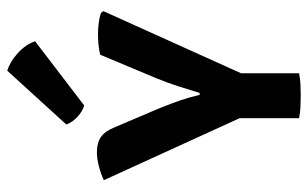

<svg xmlns="http://www.w3.org/2000/svg" viewBox="-180 -662 847 528"><g transform="rotate(-90 244.0 -398.5)"><path d="M357 -547Q371.5 -550.5 386.2 -551.8Q401 -553 413 -553Q429 -553 444.5 -551Q460 -549 471.5 -545L477 -538.5L306 -159.5V0Q291 3 275 3.8Q259 4.5 245 4.5Q233 4.5 215 3.8Q197 3 182.5 0V-163.5L12 -537Q30.5 -545.5 51 -550.8Q71.5 -556 89 -556Q115 -556 131 -544.8Q147 -533.5 157.5 -507L210.5 -382.5Q223 -351 231.8 -325.8Q240.5 -300.5 246.5 -273.5H252Q261 -303.5 270.5 -333Q280 -362.5 292.5 -393ZM313 -802.5Q338 -795 361.8 -773.2Q385.5 -751.5 394 -726L217.5 -591Q201.5 -595.5 186.5 -609.2Q171.5 -623 165 -640Z"/></g></svg>

Font: Signika Negative SC SemiBold
Style: Regular
Weight: 600
Designer: Anna Giedryś
Foundry: Anna Giedryś
Version: Version 2.000; ttfautohint (v1.8.3) -l 8 -r 50 -G 200 -x 9 -